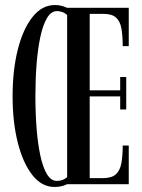

<svg xmlns="http://www.w3.org/2000/svg" viewBox="-20 -731 564 762"><path d="M196.5 11Q145.5 11 108.2 -36.5Q71 -84 50.5 -165.2Q30 -246.5 30 -349Q30 -452 50.5 -533.8Q71 -615.5 108.8 -663.2Q146.5 -711 197.5 -711Q223.5 -711 246.5 -700H491V-548H467Q467 -588.5 462 -617.2Q457 -646 440.8 -661Q424.5 -676 390 -676H336V-372.5H457V-425.5H481V-296.5H457V-348.5H336V-24H387.5Q423 -24 439.8 -39.2Q456.5 -54.5 461.8 -83.8Q467 -113 467 -153.5H491V0H246.5Q224.5 11 196.5 11ZM120.5 -349Q120.5 -282 125.2 -221.5Q130 -161 140 -114Q150 -67 166.2 -40Q182.5 -13 205.5 -13Q230 -13 246.5 -28V-671Q237.5 -680 226.5 -683.5Q215.5 -687 206.5 -687Q183 -687 166.8 -659.8Q150.5 -632.5 140.2 -585Q130 -537.5 125.2 -476.8Q120.5 -416 120.5 -349Z"/></svg>

Font: Imbue 50pt Medium
Style: Regular
Weight: 500
Designer: Tyler Finck
Foundry: Etcetera Type Company
Version: Version 1.102; ttfautohint (v1.8.3)